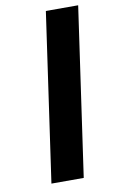

<svg xmlns="http://www.w3.org/2000/svg" viewBox="-85 -785 490 831"><g transform="rotate(-10 160.0 -370.0)"><path d="M72 0 178 -740H320L214 0Z"/></g></svg>

Font: Lexend SemBd
Style: Italic
Weight: 600
Italic angle: -8.13011°
Designer: Bonnie Shaver-Troup, Thomas Jockin
Foundry: Lexend
Version: Version 1.007